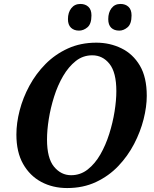

<svg xmlns="http://www.w3.org/2000/svg" viewBox="-20 -941 780 972"><path d="M320 11Q247 11 189 -20Q131 -51 97 -111Q63 -171 63 -260Q63 -318 79.5 -382Q96 -446 129 -507Q162 -568 210.5 -617Q259 -666 323.5 -695.5Q388 -725 468 -725Q536 -725 594.5 -696.5Q653 -668 688 -609Q723 -550 723 -456Q723 -401 707 -337.5Q691 -274 659 -212.5Q627 -151 579 -100.5Q531 -50 466 -19.5Q401 11 320 11ZM340 -54Q387 -54 424 -83Q461 -112 488 -159Q515 -206 533 -263Q551 -320 560 -376.5Q569 -433 569 -480Q569 -574 534.5 -617.5Q500 -661 447 -661Q400 -661 363.5 -632Q327 -603 299.5 -556Q272 -509 254 -452Q236 -395 227 -338.5Q218 -282 218 -235Q218 -140 253.5 -97Q289 -54 340 -54ZM584 -786Q558 -786 543 -800.5Q528 -815 528 -844Q528 -878 544.5 -899.5Q561 -921 590 -921Q615 -921 630.5 -906.5Q646 -892 646 -863Q646 -820 626 -803Q606 -786 584 -786ZM380 -786Q355 -786 339.5 -800.5Q324 -815 324 -844Q324 -878 341 -899.5Q358 -921 387 -921Q412 -921 427.5 -906.5Q443 -892 443 -863Q443 -820 423 -803Q403 -786 380 -786Z"/></svg>

Font: Noto Serif SemiCondensed
Style: Bold Italic
Weight: 700
Width: 4
Italic angle: -12°
Designer: Monotype Design Team
Foundry: Monotype Imaging Inc.
Version: Version 2.014